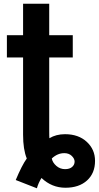

<svg xmlns="http://www.w3.org/2000/svg" viewBox="-20 -762 524 1019"><path d="M254.9 79.1Q258.8 100.6 278.8 118.2Q298.8 135.7 325.2 135.7Q349.6 135.7 362.8 124Q376 112.3 376 95.7Q376 80.1 360.8 65.4Q345.7 50.8 321.3 50.8Q285.2 50.8 254.9 79.1ZM16.6 -457V-575.2H102.5V-742.2H241.2V-575.2H366.2V-457H241.2V-67.4Q241.2 -34.2 242.2 -28.3Q277.3 -49.8 325.2 -49.8Q396.5 -49.8 440.4 -9.3Q484.4 31.2 484.4 91.8Q484.4 157.2 441.9 195.8Q399.4 234.4 327.1 234.4Q254.9 234.4 200.2 182.6Q183.6 209 175.8 237.3L63.5 193.4Q95.7 116.2 122.1 79.1Q102.5 31.2 102.5 -46.9V-457Z"/></svg>

Font: Gothic A1 ExtraBold
Style: Regular
Weight: 800
Designer: HanYang I&C Co.,Ltd.
Foundry: HanYang I&C Co.,Ltd.
Version: Version 2.50